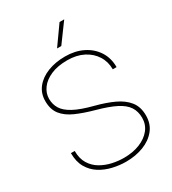

<svg xmlns="http://www.w3.org/2000/svg" viewBox="-219 -1029 1029 1152"><g transform="rotate(-30 295.5 -453.0)"><path d="M523.4 -170.4Q523.4 -215.3 502.2 -247.6Q481 -279.8 432.9 -304.2Q384.8 -328.6 304.2 -350.6Q231.9 -370.6 179.2 -394Q126.5 -417.5 98.1 -453.6Q69.8 -489.7 69.8 -546.9Q69.8 -601.1 100.8 -639.9Q131.8 -678.7 185.3 -699.7Q238.8 -720.7 305.7 -720.7Q375 -720.7 428.2 -694.3Q481.4 -668 512 -620.8Q542.5 -573.7 542.5 -510.7H516.1Q516.1 -563.5 489.7 -605Q463.4 -646.5 416.3 -670.4Q369.1 -694.3 305.7 -694.3Q238.8 -694.3 191.9 -673.8Q145 -653.3 120.6 -619.9Q96.2 -586.4 96.2 -547.9Q96.2 -510.3 114.7 -479.5Q133.3 -448.7 179.9 -423.3Q226.6 -397.9 311.5 -376Q381.8 -357.9 435.5 -333Q489.3 -308.1 519.8 -269.8Q550.3 -231.4 550.3 -171.4Q550.3 -113.3 517.6 -72.8Q484.9 -32.2 430.2 -11.2Q375.5 9.8 309.1 9.8Q263.7 9.8 217.3 -1Q170.9 -11.7 132.3 -35.9Q93.8 -60.1 70.3 -100.6Q46.9 -141.1 46.9 -200.7H73.2Q73.2 -147.5 95.2 -111.8Q117.2 -76.2 152.6 -55.4Q188 -34.7 229.2 -25.6Q270.5 -16.6 309.1 -16.6Q371.6 -16.6 419.9 -36.1Q468.3 -55.7 495.8 -90.3Q523.4 -125 523.4 -170.4ZM289.1 -786.1 381.3 -916H413.6L318.4 -786.1Z"/></g></svg>

Font: Vazirmatn RD FD Thin
Style: Regular
Weight: 100
Designer: Saber Rastikerdar
Foundry: Saber Rastikerdar
Version: Version 33.003